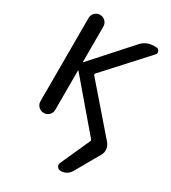

<svg xmlns="http://www.w3.org/2000/svg" viewBox="-235 -850 1106 1239"><g transform="rotate(30 318.5 -230.0)"><path d="M82 -54.7V-674.8Q82 -698.2 98.1 -714.4Q114.3 -730.5 137.2 -730.5Q160.2 -730.5 176.3 -714.4Q192.4 -698.2 192.4 -674.8V-411.1Q192.4 -410.2 193.4 -410.2L195.3 -411.1L444.3 -688.5Q481.4 -730.5 539.1 -730.5H554.7Q571.3 -730.5 578.1 -715.3Q585 -700.2 574.2 -688.5L297.9 -385.7Q293.9 -379.9 297.9 -374L585 -43Q601.6 -23.4 604.5 2Q607.4 27.3 593.8 48.8L491.2 228.5Q465.8 269.5 418.9 269.5Q402.3 269.5 393.1 255.9Q383.8 242.2 390.6 226.6L489.3 7.8Q492.2 1 487.3 -5.9L195.3 -348.6Q194.3 -349.6 193.4 -349.6Q192.4 -349.6 192.4 -348.6V-54.7Q192.4 -31.2 176.3 -15.6Q160.2 0 137.2 0Q114.3 0 98.1 -16.1Q82 -32.2 82 -54.7Z"/></g></svg>

Font: Rounded Mgen+ 2p medium
Style: Regular
Weight: 500
Designer: [Source Han Sans]
Ryoko NISHIZUKA  (kana & ideographs); Paul D. Hunt (Latin, Greek & Cyrillic); Wenlong ZHANG  (bopomofo
Version: Version 1.059.20150602